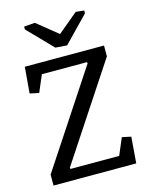

<svg xmlns="http://www.w3.org/2000/svg" viewBox="-128 -957 809 1038"><g transform="rotate(-15 276.0 -438.0)"><path d="M499.5 -660.6V-600.1L149.9 -69.8L152.3 -63H424.3L464.4 -157.2L514.6 -146.5L502.9 0H40V-61L389.2 -590.8L386.7 -597.7H134.8L94.7 -503.4L43.9 -514.2L56.2 -660.6ZM108.9 -871.1 169.9 -876 286.1 -782.2 398.9 -876 445.3 -871.1V-855.5L307.1 -712.9L242.2 -717.8L108.9 -855.5Z"/></g></svg>

Font: Noticia Text
Style: Regular
Weight: 400
Designer: JM Sole
Foundry: JM Sole
Version: Version 1.003